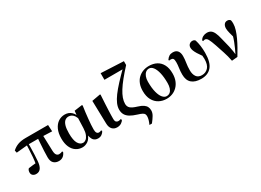

<svg xmlns="http://www.w3.org/2000/svg" viewBox="-29 -1770 3994 2941"><g transform="rotate(-30 1968.0 -299.5)"><path d="M124 15Q90 15 67 -3.5Q44 -22 44 -56Q44 -75 49.5 -91Q55 -107 68 -119Q104 -124 139.5 -128Q175 -132 216 -135L189 -106Q201 -167 206.5 -234Q212 -301 214.5 -365Q217 -429 219 -482H252Q252 -434 251 -376Q250 -318 247.5 -260.5Q245 -203 241 -153Q236 -70 207.5 -27.5Q179 15 124 15ZM27 -418 17 -461Q64 -504 120.5 -524.5Q177 -545 258 -545H654L660 -430L452 -438H236ZM524 17Q470 17 435 -15.5Q400 -48 400 -121Q400 -171 403 -230.5Q406 -290 410.5 -355Q415 -420 419 -482H505L515 -168Q517 -117 534.5 -95Q552 -73 579 -73Q598 -73 610.5 -76.5Q623 -80 637 -87L647 -72Q629 -27 598 -5Q567 17 524 17Z M943 16Q880 16 830.5 -17Q781 -50 753.5 -112Q726 -174 726 -262Q726 -357 756.5 -423Q787 -489 838.5 -523Q890 -557 953 -557Q1023 -557 1070.5 -512Q1118 -467 1131 -388H1138L1117 -364Q1105 -415 1085.5 -445Q1066 -475 1041 -488.5Q1016 -502 988 -502Q954 -502 926.5 -481Q899 -460 883 -409.5Q867 -359 867 -273Q867 -151 900 -95.5Q933 -40 985 -40Q1011 -40 1035.5 -59Q1060 -78 1078 -120Q1096 -162 1099 -231L1106 -435L1116 -531L1253 -550L1263 -541Q1254 -485 1247.5 -428.5Q1241 -372 1235.5 -319.5Q1230 -267 1227 -220.5Q1224 -174 1224 -138Q1224 -95 1237 -75.5Q1250 -56 1275 -56Q1288 -56 1297.5 -59.5Q1307 -63 1315 -68L1327 -53Q1314 -24 1285.5 -3.5Q1257 17 1218 17Q1165 17 1137 -17Q1109 -51 1099 -127L1115 -129Q1088 -48 1041 -16Q994 16 943 16Z M1555 16Q1502 16 1469.5 -19Q1437 -54 1436 -121L1426 -526L1575 -553L1583 -546Q1577 -450 1573.5 -382Q1570 -314 1568 -267Q1566 -220 1565.5 -187Q1565 -154 1565 -129Q1565 -87 1580.5 -72.5Q1596 -58 1619 -58Q1633 -58 1643 -61Q1653 -64 1661 -68L1673 -50Q1663 -26 1631.5 -5Q1600 16 1555 16Z M1999 231Q2017 192 2026.5 158.5Q2036 125 2036 97Q2036 75 2028.5 59Q2021 43 1996 29.5Q1971 16 1920 1Q1847 -21 1801.5 -49Q1756 -77 1735 -115Q1714 -153 1714 -204Q1714 -253 1737 -307Q1760 -361 1806.5 -424Q1853 -487 1924.5 -564.5Q1996 -642 2093 -738L2080 -698V-713H1748V-830L2149 -811V-743Q2068 -655 2009 -582Q1950 -509 1912 -448Q1874 -387 1855.5 -334.5Q1837 -282 1837 -235Q1837 -187 1868.5 -158Q1900 -129 1983 -104Q2043 -86 2075.5 -63.5Q2108 -41 2121.5 -13Q2135 15 2135 51Q2135 93 2110.5 135Q2086 177 2043 231Z M2431 17Q2359 17 2299.5 -15Q2240 -47 2205 -111Q2170 -175 2170 -270Q2170 -341 2191 -394.5Q2212 -448 2249.5 -484Q2287 -520 2336 -538.5Q2385 -557 2441 -557Q2518 -557 2576.5 -526Q2635 -495 2668 -432.5Q2701 -370 2701 -277Q2701 -205 2679.5 -150.5Q2658 -96 2620.5 -58.5Q2583 -21 2534.5 -2Q2486 17 2431 17ZM2450 -19Q2487 -19 2511.5 -40Q2536 -61 2548.5 -99Q2561 -137 2561 -186Q2561 -294 2543 -368.5Q2525 -443 2494 -482.5Q2463 -522 2424 -522Q2390 -522 2364.5 -501Q2339 -480 2324.5 -442Q2310 -404 2310 -354Q2310 -240 2330 -165.5Q2350 -91 2382 -55Q2414 -19 2450 -19Z M3045 17Q2936 17 2878 -33.5Q2820 -84 2820 -187Q2820 -247 2828 -299Q2836 -351 2836 -397Q2836 -442 2824.5 -458.5Q2813 -475 2780 -475Q2773 -475 2766.5 -474.5Q2760 -474 2754 -472L2748 -486Q2771 -521 2798 -537.5Q2825 -554 2863 -554Q2918 -554 2945.5 -520.5Q2973 -487 2973 -427Q2973 -372 2963 -311Q2953 -250 2953 -185Q2953 -114 2983.5 -70.5Q3014 -27 3080 -27Q3146 -27 3190.5 -74Q3235 -121 3235 -224Q3235 -255 3231 -291.5Q3227 -328 3221 -360H3241L3243 -265Q3202 -322 3178 -361Q3154 -400 3144 -428.5Q3134 -457 3134 -479Q3134 -515 3156.5 -536Q3179 -557 3210 -557Q3227 -557 3238.5 -551.5Q3250 -546 3259 -535Q3275 -484 3283 -426Q3291 -368 3291 -302Q3291 -136 3227.5 -59.5Q3164 17 3045 17Z M3586 11Q3568 -81 3541 -161Q3514 -241 3490 -315Q3460 -403 3439 -440.5Q3418 -478 3389 -478Q3370 -478 3354 -470L3346 -485Q3362 -519 3395 -536Q3428 -553 3465 -553Q3505 -553 3532.5 -535Q3560 -517 3580.5 -474Q3601 -431 3618 -356Q3638 -284 3657.5 -197Q3677 -110 3686 -17H3667L3674 -33Q3700 -84 3720.5 -130Q3741 -176 3758.5 -221Q3776 -266 3789 -313.5Q3802 -361 3812 -413L3802 -246Q3780 -324 3766.5 -377Q3753 -430 3753 -462Q3753 -504 3772.5 -531Q3792 -558 3829 -558Q3847 -558 3858.5 -552.5Q3870 -547 3882 -534Q3886 -519 3887 -505Q3888 -491 3888 -472Q3888 -425 3870 -366.5Q3852 -308 3822.5 -244.5Q3793 -181 3757.5 -118Q3722 -55 3687 2Z"/></g></svg>

Font: Noto Serif JP ExtraBold
Style: Regular
Weight: 800
Designer: Ryoko NISHIZUKA 西塚涼子 (kana & ideographs); Frank Grießhammer (Latin, Greek & Cyrillic); Wenlong ZHANG 张文龙 (bopomofo); San
Foundry: Adobe
Version: Version 2.003-H1;hotconv 1.1.1;makeotfexe 2.6.0